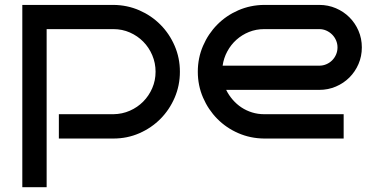

<svg xmlns="http://www.w3.org/2000/svg" viewBox="-20 -570 1535 790"><path d="M720.2 -274.9Q720.2 -218.3 698.7 -168.2Q677.2 -118.2 640.1 -80.8Q603 -43.5 553.2 -21.7Q503.4 0 446.8 0H222.2V-100.1H446.8Q482.9 -100.6 514.4 -114.5Q545.9 -128.4 569.3 -152.1Q592.8 -175.8 606.4 -207.3Q620.1 -238.8 620.1 -274.9Q620.1 -311 606.4 -343Q592.8 -375 569.3 -398.7Q545.9 -422.4 514.4 -436.3Q482.9 -450.2 446.8 -450.2H171.9V200.2H71.8V-549.8H446.8Q503.4 -549.3 553.2 -527.6Q603 -505.9 640.1 -468.5Q677.2 -431.2 698.7 -381.3Q720.2 -331.5 720.2 -274.9Z M1468.8 -375Q1468.8 -338.4 1455.1 -306.6Q1441.4 -274.9 1417.7 -251.2Q1394 -227.5 1362.1 -213.9Q1330.1 -200.2 1293.9 -200.2H910.6Q921.4 -178.2 937.5 -159.7Q953.6 -141.1 973.6 -127.9Q993.7 -114.7 1017.3 -107.4Q1041 -100.1 1066.9 -100.1H1394V0H1066.9Q1010.3 -0.5 960.4 -22.2Q910.6 -43.9 873.8 -81.3Q836.9 -118.7 815.4 -168.5Q793.9 -218.3 793.9 -274.9Q793.9 -331.5 815.4 -381.3Q836.9 -431.2 873.8 -468.5Q910.6 -505.9 960.4 -527.6Q1010.3 -549.3 1066.9 -549.8H1293.9Q1330.1 -549.8 1362.1 -536.1Q1394 -522.5 1417.7 -498.8Q1441.4 -475.1 1455.1 -443.4Q1468.8 -411.6 1468.8 -375ZM1293.9 -299.8Q1309.1 -299.8 1322.8 -305.7Q1336.4 -311.5 1346.7 -321.8Q1356.9 -332 1362.8 -345.7Q1368.7 -359.4 1368.7 -375Q1368.7 -390.1 1362.8 -403.8Q1356.9 -417.5 1346.7 -427.7Q1336.4 -438 1322.8 -444.1Q1309.1 -450.2 1293.9 -450.2H1066.9Q1033.7 -450.2 1004.6 -438.5Q975.6 -426.8 952.9 -406.5Q930.2 -386.2 915.3 -358.6Q900.4 -331.1 896 -299.8Z"/></svg>

Font: Bruno Ace
Style: Regular
Weight: 400
Designer: Astigmatic (AOETI)
Foundry: Astigmatic (AOETI)
Version: Version 1.000